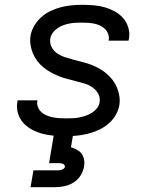

<svg xmlns="http://www.w3.org/2000/svg" viewBox="-20 -558 640 798"><path d="M253 8Q228 8 204 6Q180 4 157 -2Q134 -8 113.5 -19Q93 -30 77.5 -46.5Q62 -63 55 -86Q48 -109 52 -134Q52 -135 52.5 -137Q53 -139 53 -141H136Q136 -140 135.5 -139Q135 -138 135 -137Q133 -124 138 -112Q143 -100 152.5 -91.5Q162 -83 174.5 -78Q187 -73 199.5 -70.5Q212 -68 225.5 -67Q239 -66 253 -66Q266 -66 280 -66.5Q294 -67 307.5 -69.5Q321 -72 334.5 -76.5Q348 -81 360.5 -88.5Q373 -96 382.5 -107.5Q392 -119 394 -133Q397 -153 388 -169Q379 -185 363.5 -195.5Q348 -206 330 -211Q312 -216 294 -221Q276 -226 258 -230.5Q240 -235 223 -242Q206 -249 190 -258Q174 -267 160 -278.5Q146 -290 135 -304.5Q124 -319 117 -335.5Q110 -352 107 -371Q104 -390 107 -410Q111 -432 123 -452Q135 -472 152.5 -487.5Q170 -503 191.5 -513Q213 -523 235 -528.5Q257 -534 279 -536Q301 -538 322 -538Q346 -538 370 -536Q394 -534 416 -527.5Q438 -521 458 -510Q478 -499 492.5 -482Q507 -465 513.5 -442.5Q520 -420 516 -396Q515 -395 515 -393Q515 -391 514 -389H431Q432 -390 432 -391Q432 -392 432 -393Q434 -405 429.5 -417Q425 -429 416.5 -437.5Q408 -446 396.5 -451.5Q385 -457 373 -459.5Q361 -462 348 -463Q335 -464 322 -464Q309 -464 296 -463.5Q283 -463 270 -460.5Q257 -458 244 -453.5Q231 -449 219.5 -441Q208 -433 199.5 -422Q191 -411 189 -397Q186 -378 195 -361.5Q204 -345 219.5 -335Q235 -325 252.5 -319.5Q270 -314 288.5 -309Q307 -304 325 -299.5Q343 -295 360 -288.5Q377 -282 393 -273Q409 -264 423 -252Q437 -240 448 -225.5Q459 -211 466 -194.5Q473 -178 476 -159Q479 -140 476 -121Q472 -98 459.5 -77.5Q447 -57 428 -41.5Q409 -26 387 -16.5Q365 -7 342.5 -1.5Q320 4 297.5 6Q275 8 253 8ZM107 220 119 150H219Q223 150 227.5 149.5Q232 149 236.5 147.5Q241 146 245 143Q249 140 250 135Q250 135 250 135Q250 135 250 135Q250 131 247.5 127.5Q245 124 241 122.5Q237 121 232.5 120.5Q228 120 224 120H184L204 0H284L275 54Q288 58 300 64.5Q312 71 319.5 81.5Q327 92 329.5 106Q332 120 329 135Q326 154 314.5 172Q303 190 285 201Q267 212 247 216Q227 220 207 220Z"/></svg>

Font: Iosevka Curly Extended
Style: Italic
Weight: 400
Width: 7
Italic angle: -9°
Monospace: yes
Designer: Belleve Invis
Foundry: Belleve Invis
Version: Version 11.1.0; ttfautohint (v1.8.3)